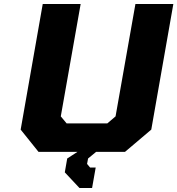

<svg xmlns="http://www.w3.org/2000/svg" viewBox="-20 -757 884 957"><path d="M376 180 303 102 315 33 366 0H172L83 -111L193 -737H382L283 -177L312 -142H515L556 -177L655 -737H844L734 -111L603 0H459L419 33L414 60L429 78H457L439 180Z"/></svg>

Font: Tomorrow
Style: Bold Italic
Weight: 700
Italic angle: -10°
Designer: Tony de Marco, Monica Rizzolli
Foundry: Just in Type
Version: Version 2.002